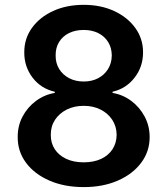

<svg xmlns="http://www.w3.org/2000/svg" viewBox="-20 -757 686 787"><path d="M323.2 9.9Q244 9.9 182.7 -16.7Q121.4 -43.3 86.8 -89.7Q52.2 -136 52.6 -195Q52.2 -240.8 72.4 -279.1Q92.7 -317.5 127.3 -343.2Q161.9 -369 204.5 -376.1V-381Q148.4 -393.5 113.8 -438.4Q79.2 -483.3 79.5 -542.3Q79.2 -598.4 110.8 -642.4Q142.4 -686.4 197.4 -711.8Q252.5 -737.2 323.2 -737.2Q393.1 -737.2 448 -711.8Q502.8 -686.4 534.6 -642.4Q566.4 -598.4 566.4 -542.3Q566.4 -483.3 531.4 -438.4Q496.4 -393.5 441.4 -381V-376.1Q484 -369 518.3 -343.2Q552.6 -317.5 573 -279.1Q593.4 -240.8 593.4 -195Q593.4 -136 558.6 -89.7Q523.8 -43.3 462.9 -16.7Q402 9.9 323.2 9.9ZM323.2 -91.6Q364 -91.6 394.2 -105.6Q424.4 -119.7 441.1 -145.2Q457.7 -170.8 458.1 -204.2Q457.7 -239 440.2 -265.8Q422.6 -292.6 392.2 -307.9Q361.9 -323.2 323.2 -323.2Q284.1 -323.2 253.6 -307.9Q223 -292.6 205.4 -265.8Q187.9 -239 188.2 -204.2Q187.9 -170.8 204.5 -145.4Q221.2 -120 251.6 -105.8Q282 -91.6 323.2 -91.6ZM323.2 -422.9Q356.5 -422.9 382.3 -436.4Q408 -449.9 422.9 -474.1Q437.9 -498.2 438.2 -529.8Q437.9 -561.1 423.3 -584.7Q408.7 -608.3 382.8 -621.3Q356.9 -634.2 323.2 -634.2Q288.7 -634.2 262.6 -621.3Q236.5 -608.3 222.1 -584.7Q207.7 -561.1 208.1 -529.8Q207.7 -498.2 222.5 -474.3Q237.2 -450.3 263.3 -436.6Q289.4 -422.9 323.2 -422.9Z"/></svg>

Font: InterMG SemiBold
Style: Regular
Weight: 600
Designer: Rasmus Andersson
Foundry: rsms
Version: Version 3.019;December 26, 2023;FontCreator 15.0.0.2955 64-b